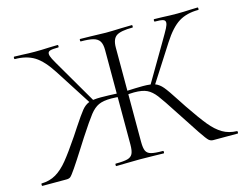

<svg xmlns="http://www.w3.org/2000/svg" viewBox="-89 -766 1162 908"><g transform="rotate(-15 492.5 -312.5)"><path d="M377 -12Q416 -12 434.5 -17Q453 -22 460 -36.5Q467 -51 467 -81V-544Q467 -573 457.5 -587.5Q448 -602 427 -607.5Q406 -613 366 -613Q364 -613 364 -619Q364 -625 366 -625L420 -624Q468 -622 492 -622Q520 -622 568 -624L620 -625Q622 -625 622 -619Q622 -613 620 -613Q562 -613 540.5 -598.5Q519 -584 519 -542V-81Q519 -50 525.5 -36Q532 -22 550 -17Q568 -12 608 -12Q611 -12 611 -6Q611 0 608 0Q578 0 561 -1L492 -2L425 -1Q408 0 377 0Q374 0 374 -6Q374 -12 377 -12ZM14 -12Q54 -13 84.5 -31Q115 -49 144 -84.5Q173 -120 219 -188L244 -226Q279 -279 295 -298.5Q311 -318 330.5 -325.5Q350 -333 389 -333Q421 -333 482 -330L481 -312Q473 -312 461 -314L436 -315Q396 -315 373.5 -304.5Q351 -294 330.5 -268Q310 -242 263 -170L233 -123Q200 -71 179.5 -41Q159 -11 152 -5.5Q145 0 133 0H14Q12 0 12 -6Q12 -12 14 -12ZM43 -613Q41 -613 41 -619Q41 -625 43 -625L78 -624Q114 -622 144 -622Q178 -622 216 -624L256 -625Q259 -625 259 -619Q259 -613 256 -613Q228 -613 216.5 -609.5Q205 -606 205 -595Q205 -585 213.5 -568.5Q222 -552 248 -508L354 -326L337 -317L219 -501Q178 -565 139 -589Q100 -613 43 -613ZM720 -168Q673 -241 653 -267Q633 -293 610.5 -304Q588 -315 547 -315Q536 -315 524.5 -314Q513 -313 504 -312L503 -330Q565 -333 595 -333Q635 -333 654.5 -325.5Q674 -318 690.5 -298.5Q707 -279 743 -223L766 -188Q812 -120 841 -84.5Q870 -49 900.5 -31Q931 -13 971 -12Q973 -12 973 -6Q973 0 971 0H851Q839 0 830 -7.5Q821 -15 793.5 -56Q766 -97 720 -168ZM630 -326 737 -508Q763 -552 771.5 -568.5Q780 -585 780 -595Q780 -606 768.5 -609.5Q757 -613 729 -613Q726 -613 726 -619Q726 -625 729 -625L769 -624Q807 -622 841 -622Q871 -622 907 -624L942 -625Q944 -625 944 -619Q944 -613 942 -613Q885 -613 846 -589Q807 -565 766 -501L648 -317Z"/></g></svg>

Font: Cormorant SC Light
Style: Regular
Weight: 300
Designer: Christian Thalmann (Catharsis Fonts)
Foundry: Catharsis Fonts
Version: Version 4.000